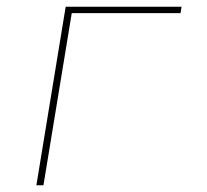

<svg xmlns="http://www.w3.org/2000/svg" viewBox="-20 -550 616 570"><path d="M88 0H109L193 -511H516L519 -530H175Z"/></svg>

Font: Iosevka Sparkle Thin Oblique
Style: Regular
Weight: 100
Italic angle: -9°
Designer: Belleve Invis
Foundry: Belleve Invis
Version: Version 4.5.0; ttfautohint (v1.8.3)